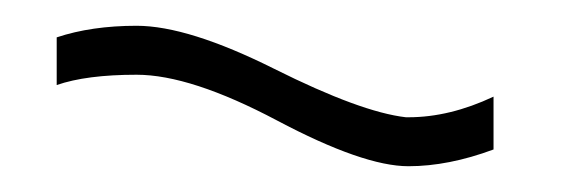

<svg xmlns="http://www.w3.org/2000/svg" viewBox="-20 -374 444 149"><path d="M295 -283H297Q329 -283 363 -299V-258Q328 -245 297 -245Q262 -245 195 -280.5Q128 -316 86 -316Q47 -316 24 -308V-345Q51 -354 86 -354Q126 -354 193 -320.5Q260 -287 295 -283Z"/></svg>

Font: Orbitron
Style: Regular
Weight: 400
Designer: Matt McInerney
Foundry: Matt McInerney
Version: 1.000